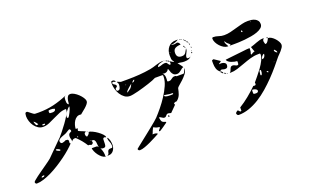

<svg xmlns="http://www.w3.org/2000/svg" viewBox="-95 -1371 3190 1955"><g transform="rotate(-20 1500.0 -393.0)"><path d="M640 -720Q636 -718 635 -718ZM635 -718Q634 -717 633.5 -717Q633 -717 632 -716ZM856 -180Q841 -180 839.5 -164.5Q838 -149 838.5 -130Q839 -111 835 -95.5Q831 -80 810 -80Q799 -80 792 -82.5Q785 -85 780 -90Q786 -78 790.5 -64.5Q795 -51 797.5 -38.5Q800 -26 800.5 -15.5Q801 -5 800 0L807 7H800Q783 7 764.5 -7.5Q746 -22 731 -42Q716 -62 706.5 -84Q697 -106 697 -120H747Q760 -120 770 -105Q765 -118 764.5 -133.5Q764 -149 761.5 -162.5Q759 -176 752 -185Q745 -194 727 -194Q722 -194 720 -193Q722 -191 724.5 -183.5Q727 -176 727 -173Q727 -167 720 -160Q713 -153 707 -153Q705 -153 696.5 -156.5Q688 -160 687 -160H673Q635 -222 580 -273Q577 -274 570 -274Q558 -274 550.5 -269.5Q543 -265 533 -253Q536 -268 531 -279.5Q526 -291 526 -305Q526 -323 531 -332.5Q536 -342 560 -353Q561 -356 561 -360Q561 -372 547 -380Q543 -378 530 -370.5Q517 -363 513 -360Q504 -353 487 -347Q470 -341 453.5 -334.5Q437 -328 425 -319Q413 -310 413 -297Q413 -289 418 -281Q423 -273 433 -273Q435 -273 445 -275.5Q455 -278 460 -280Q461 -280 466.5 -283Q472 -286 473 -287H477Q497 -287 501.5 -280.5Q506 -274 505 -265.5Q504 -257 503.5 -249.5Q503 -242 513 -240Q491 -216 457.5 -186.5Q424 -157 383.5 -127.5Q343 -98 298.5 -70Q254 -42 210 -20.5Q166 1 124.5 14Q83 27 50 27Q42 27 37.5 20.5Q33 14 33 7Q33 2 47.5 -10.5Q62 -23 84.5 -40Q107 -57 134.5 -76Q162 -95 187 -113Q212 -131 232 -145Q252 -159 260 -167Q266 -173 279 -186Q292 -199 308.5 -215.5Q325 -232 343 -250Q361 -268 377.5 -284.5Q394 -301 407 -314Q420 -327 427 -333Q439 -346 465.5 -378.5Q492 -411 519 -448.5Q546 -486 566.5 -520.5Q587 -555 587 -573V-585Q549 -585 513.5 -570.5Q478 -556 444 -539Q410 -522 376.5 -507.5Q343 -493 309 -493Q279 -493 255.5 -508.5Q232 -524 215 -547.5Q198 -571 189 -599.5Q180 -628 180 -654Q180 -665 183 -679.5Q186 -694 200 -694Q204 -694 207 -693Q210 -691 217.5 -685.5Q225 -680 233.5 -673Q242 -666 249.5 -660.5Q257 -655 260 -653Q261 -652 266.5 -649.5Q272 -647 273 -647L313 -646Q402 -646 477.5 -664Q553 -682 632 -716Q617 -709 614.5 -697.5Q612 -686 612 -672Q612 -657 613.5 -644.5Q615 -632 627 -620L633 -627Q634 -636 635.5 -651Q637 -666 641.5 -680Q646 -694 654.5 -704Q663 -714 680 -714Q697 -714 720 -701Q743 -688 763.5 -668.5Q784 -649 798.5 -627Q813 -605 813 -587Q813 -574 800 -558Q787 -542 770 -527Q753 -512 736.5 -499.5Q720 -487 713 -480Q687 -485 668 -474Q649 -463 636.5 -443.5Q624 -424 617.5 -401Q611 -378 611 -360H633Q632 -358 629.5 -350Q627 -342 627 -340Q626 -339 626 -337Q626 -334 627 -333Q645 -323 663.5 -316.5Q682 -310 700 -300Q690 -296 685 -291.5Q680 -287 680 -277Q680 -257 693 -247Q702 -252 713 -263Q724 -274 724 -287Q738 -287 763.5 -275Q789 -263 813.5 -245.5Q838 -228 856 -209Q874 -190 874 -177Q874 -174 873 -173Q872 -174 867 -176.5Q862 -179 860 -180ZM442 -599Q448 -599 454.5 -599.5Q461 -600 467 -602.5Q473 -605 477 -609.5Q481 -614 481 -623Q481 -626 480 -627Q467 -632 458 -633Q449 -634 436 -634Q424 -634 418.5 -632Q413 -630 413 -617Q413 -602 420.5 -600.5Q428 -599 442 -599ZM577 -493Q582 -493 590.5 -506.5Q599 -520 607.5 -537Q616 -554 622 -569.5Q628 -585 628 -590Q628 -597 627 -600Q618 -593 607.5 -582Q597 -571 587.5 -557.5Q578 -544 572 -530Q566 -516 566 -503Q566 -500 567 -500Q568 -496 573 -493ZM269 -533Q269 -537 264.5 -544Q260 -551 254 -558Q248 -565 241.5 -570.5Q235 -576 232 -576L233 -567Q236 -559 241 -546Q246 -533 247 -533ZM333 -520H307V-507H333ZM707 -293Q706 -296 710 -296Q714 -296 713 -293Q713 -290 710 -290Q707 -290 707 -293ZM607 -287Q598 -282 598 -273H607ZM387 -207Q391 -208 393 -213Q388 -221 374.5 -227Q361 -233 353 -233Q352 -233 349.5 -230.5Q347 -228 347 -227Q351 -219 364 -213.5Q377 -208 380 -207Q381 -206 383 -206Q386 -206 387 -207ZM713 -200Q714 -203 710 -203Q706 -203 707 -200Q707 -197 710 -197Q713 -197 713 -200ZM880 -167Q889 -161 894.5 -150Q900 -139 903 -126.5Q906 -114 907 -101.5Q908 -89 908 -80Q908 -64 903 -48.5Q898 -33 889 -20.5Q880 -8 866.5 -0.5Q853 7 837 7H820Q836 -1 839 -12Q842 -23 844.5 -32.5Q847 -42 856 -48Q865 -54 893 -53Q899 -59 899.5 -64Q900 -69 900 -76Q900 -99 890 -120Q880 -141 880 -163ZM117 -11Q128 -11 138 -13Q148 -15 148 -28Q140 -28 128.5 -25.5Q117 -23 117 -11Z M1947 -740Q1947 -729 1943 -719Q1939 -709 1933.5 -699.5Q1928 -690 1924 -680.5Q1920 -671 1920 -660Q1920 -651 1924.5 -648.5Q1929 -646 1937 -646Q1952 -646 1960 -652Q1968 -658 1980 -673Q1959 -646 1939 -636Q1919 -626 1886 -626Q1867 -626 1850.5 -629.5Q1834 -633 1817 -633H1813Q1814 -633 1820.5 -625.5Q1827 -618 1834.5 -608.5Q1842 -599 1848.5 -589.5Q1855 -580 1855 -576Q1847 -576 1838.5 -569.5Q1830 -563 1820 -554.5Q1810 -546 1798.5 -539.5Q1787 -533 1774 -533Q1749 -533 1736.5 -545Q1724 -557 1718 -571.5Q1712 -586 1709 -598.5Q1706 -611 1700 -613Q1692 -593 1672.5 -586Q1653 -579 1633 -587Q1643 -580 1648 -569Q1653 -558 1654.5 -546Q1656 -534 1655 -521.5Q1654 -509 1653 -500Q1655 -493 1662.5 -493Q1670 -493 1674 -493Q1684 -493 1691 -497Q1698 -501 1705 -506.5Q1712 -512 1719.5 -516Q1727 -520 1737 -520Q1744 -520 1749 -519.5Q1754 -519 1760 -513H1833Q1838 -513 1842.5 -520Q1847 -527 1850.5 -536Q1854 -545 1856.5 -554Q1859 -563 1860 -567L1861 -553Q1861 -528 1841.5 -503Q1822 -478 1798.5 -456Q1775 -434 1755 -417.5Q1735 -401 1733 -393Q1729 -376 1725.5 -360Q1722 -344 1716 -329Q1710 -314 1700 -300Q1690 -286 1673 -273Q1659 -273 1651 -269Q1643 -266 1640.5 -260.5Q1638 -255 1647 -247L1580 -180L1553 -187H1546Q1538 -187 1533 -182.5Q1528 -178 1524 -173Q1520 -168 1515 -163.5Q1510 -159 1501 -159Q1493 -159 1486.5 -162.5Q1480 -166 1474.5 -169.5Q1469 -173 1463 -176.5Q1457 -180 1450 -180H1447Q1450 -162 1452.5 -151Q1455 -140 1460 -133.5Q1465 -127 1474 -122.5Q1483 -118 1500 -113V-107Q1500 -106 1489.5 -98.5Q1479 -91 1473 -87Q1467 -82 1457 -75.5Q1447 -69 1437.5 -62.5Q1428 -56 1420.5 -51.5Q1413 -47 1413 -47H1400Q1401 -58 1411 -66.5Q1421 -75 1421 -83Q1421 -86 1420 -87Q1404 -88 1388.5 -92.5Q1373 -97 1360 -107Q1357 -105 1352 -96.5Q1347 -88 1342.5 -76.5Q1338 -65 1334 -54.5Q1330 -44 1327 -40Q1331 -41 1339 -41Q1347 -41 1355 -40Q1363 -39 1370 -36Q1377 -33 1380 -27Q1363 -18 1334 -2.5Q1305 13 1272 28.5Q1239 44 1207 55.5Q1175 67 1153 67Q1144 67 1138.5 61Q1133 55 1133 47Q1133 46 1152 31Q1171 16 1200.5 -7.5Q1230 -31 1265 -58.5Q1300 -86 1332 -112Q1364 -138 1388 -158Q1412 -178 1420 -187Q1450 -219 1487 -264Q1524 -309 1556.5 -359Q1589 -409 1611.5 -459.5Q1634 -510 1634 -553Q1634 -555 1634 -564Q1634 -573 1627 -573H1547Q1535 -566 1512 -557Q1489 -548 1460 -538.5Q1431 -529 1399 -519.5Q1367 -510 1337.5 -502.5Q1308 -495 1284 -490.5Q1260 -486 1247 -486Q1214 -486 1189 -504.5Q1164 -523 1147 -550Q1130 -577 1121.5 -609Q1113 -641 1113 -668Q1113 -678 1115 -686Q1117 -694 1130 -694Q1141 -694 1147.5 -690Q1154 -686 1160 -673H1157Q1150 -673 1145 -676.5Q1140 -680 1133 -680Q1120 -680 1120 -670Q1120 -662 1125.5 -658Q1131 -654 1137 -650.5Q1143 -647 1148.5 -642.5Q1154 -638 1154 -629Q1154 -623 1150.5 -620Q1147 -617 1143.5 -615Q1140 -613 1136.5 -610Q1133 -607 1133 -600Q1133 -591 1136 -585Q1139 -579 1149 -579Q1167 -579 1173.5 -597.5Q1180 -616 1180 -631Q1180 -642 1177.5 -648.5Q1175 -655 1167 -667H1173Q1177 -665 1190 -660Q1203 -655 1207 -653H1280Q1344 -653 1407 -657.5Q1470 -662 1533 -673Q1550 -676 1568.5 -681.5Q1587 -687 1605.5 -693Q1624 -699 1642 -703Q1660 -707 1677 -707H1693Q1685 -704 1672 -701.5Q1659 -699 1646.5 -694.5Q1634 -690 1624.5 -683Q1615 -676 1615 -664Q1627 -664 1636.5 -666.5Q1646 -669 1654.5 -672Q1663 -675 1671.5 -677.5Q1680 -680 1690 -680Q1708 -680 1712.5 -673Q1717 -666 1727 -653L1733 -647Q1734 -646 1737 -646Q1743 -646 1745 -650.5Q1747 -655 1747 -660Q1747 -666 1746 -670Q1745 -674 1740 -680H1747Q1748 -679 1753 -676Q1758 -673 1763.5 -670Q1769 -667 1774 -664Q1779 -661 1780 -660H1787Q1770 -682 1768 -697.5Q1766 -713 1766 -737Q1766 -789 1795.5 -824.5Q1825 -860 1880 -860H1900Q1882 -848 1862 -841Q1842 -834 1820 -833V-829Q1824 -829 1837 -827.5Q1850 -826 1853 -827Q1855 -827 1866.5 -830Q1878 -833 1880 -833Q1890 -833 1899 -822Q1908 -811 1908 -802Q1875 -802 1850.5 -789.5Q1826 -777 1826 -740Q1826 -686 1880 -686Q1897 -686 1906.5 -691Q1916 -696 1922.5 -704.5Q1929 -713 1934 -724Q1939 -735 1947 -747ZM1927 -853Q1925 -850 1920 -850Q1915 -850 1913 -853Q1912 -856 1920 -856Q1928 -856 1927 -853ZM1940 -847Q1939 -844 1936.5 -844Q1934 -844 1933 -847Q1933 -850 1937 -850Q1941 -850 1940 -847ZM1947 -840Q1948 -841 1950 -841Q1953 -841 1953 -840Q1956 -838 1963.5 -830.5Q1971 -823 1973 -820Q1974 -819 1974 -817Q1974 -814 1973 -813ZM1980 -800Q1975 -800 1975 -806.5Q1975 -813 1980 -813Q1985 -813 1985 -806.5Q1985 -800 1980 -800ZM1987 -793Q1984 -793 1984 -797Q1984 -801 1987 -800Q1990 -799 1990 -796.5Q1990 -794 1987 -793ZM1993 -767Q1991 -765 1990.5 -768.5Q1990 -772 1990 -776.5Q1990 -781 1991 -784.5Q1992 -788 1993 -787Q1996 -784 1996 -776.5Q1996 -769 1993 -767ZM1933 -767Q1928 -767 1928 -773.5Q1928 -780 1933 -780Q1938 -780 1938 -773.5Q1938 -767 1933 -767ZM1940 -753Q1937 -752 1937 -760Q1937 -768 1940 -767Q1943 -765 1943 -760Q1943 -755 1940 -753ZM1780 -760Q1783 -761 1783 -763.5Q1783 -766 1780 -767Q1777 -767 1777 -763Q1777 -759 1780 -760ZM2000 -733Q1997 -732 1997 -740Q1997 -748 2000 -747Q2003 -745 2003 -740Q2003 -735 2000 -733ZM1993 -700Q1990 -699 1990 -703Q1990 -707 1993 -707Q1996 -706 1996 -703.5Q1996 -701 1993 -700ZM1707 -700Q1706 -697 1703.5 -697Q1701 -697 1700 -700Q1699 -703 1703 -703Q1707 -703 1707 -700ZM1720 -687Q1715 -687 1715 -693.5Q1715 -700 1720 -700Q1725 -700 1725 -693.5Q1725 -687 1720 -687ZM1733 -680Q1728 -680 1728 -686.5Q1728 -693 1733 -693Q1738 -693 1738 -686.5Q1738 -680 1733 -680ZM1987 -680Q1982 -680 1982 -686.5Q1982 -693 1987 -693Q1992 -693 1992 -686.5Q1992 -680 1987 -680ZM1342 -629Q1332 -629 1324.5 -620.5Q1317 -612 1313 -607Q1314 -606 1317 -606Q1326 -606 1334 -613Q1342 -620 1342 -629ZM1247 -607Q1247 -610 1243 -610Q1239 -610 1240 -607Q1241 -604 1243.5 -604Q1246 -604 1247 -607ZM1233 -527Q1248 -539 1257 -544.5Q1266 -550 1273 -556Q1280 -562 1286 -571.5Q1292 -581 1300 -600Q1299 -599 1288.5 -590.5Q1278 -582 1265.5 -571.5Q1253 -561 1243 -550Q1233 -539 1233 -533ZM1660 -367Q1646 -365 1635 -366.5Q1624 -368 1614 -369.5Q1604 -371 1593.5 -373Q1583 -375 1571 -375Q1571 -364 1582 -359.5Q1593 -355 1607.5 -353.5Q1622 -352 1635.5 -352.5Q1649 -353 1654 -353Q1658 -353 1661.5 -353.5Q1665 -354 1667 -360ZM1540 -153V-167H1543Q1549 -167 1552 -162.5Q1555 -158 1555 -153Z M2353 -620Q2333 -620 2311.5 -632.5Q2290 -645 2272.5 -664Q2255 -683 2244 -705Q2233 -727 2233 -747Q2233 -760 2246 -760Q2274 -760 2302 -750Q2330 -740 2360 -740Q2395 -740 2429.5 -748.5Q2464 -757 2498 -767Q2532 -777 2566 -785.5Q2600 -794 2634 -794Q2653 -794 2673 -791Q2693 -788 2709.5 -779.5Q2726 -771 2736.5 -756.5Q2747 -742 2747 -720Q2747 -697 2728 -680.5Q2709 -664 2679 -653Q2649 -642 2612 -635.5Q2575 -629 2539.5 -625.5Q2504 -622 2474 -621Q2444 -620 2427 -620H2373L2387 -627Q2381 -636 2375.5 -640.5Q2370 -645 2364.5 -649.5Q2359 -654 2353 -660.5Q2347 -667 2340 -680H2336Q2336 -662 2344 -650Q2352 -638 2360 -620ZM2653 -780V-773L2660 -780ZM2533 -713Q2536 -708 2540 -707Q2542 -707 2544.5 -709.5Q2547 -712 2547 -713Q2547 -715 2544.5 -720.5Q2542 -726 2540 -727Q2536 -724 2533 -720ZM2770 -560Q2786 -560 2804 -548.5Q2822 -537 2837.5 -520Q2853 -503 2863.5 -484Q2874 -465 2874 -450Q2874 -436 2864.5 -421Q2855 -406 2842.5 -391.5Q2830 -377 2818 -365.5Q2806 -354 2800 -347Q2768 -307 2729 -260.5Q2690 -214 2644.5 -167Q2599 -120 2549 -76.5Q2499 -33 2445.5 0.5Q2392 34 2335 54Q2278 74 2220 74Q2211 74 2205.5 66Q2200 58 2200 50V47Q2200 46 2203.5 42.5Q2207 39 2211.5 35Q2216 31 2220.5 28.5Q2225 26 2227 27Q2228 27 2231 30Q2234 33 2237 36.5Q2240 40 2243 43.5Q2246 47 2247 47Q2248 48 2253 45.5Q2258 43 2260 43V7Q2315 -27 2364.5 -67.5Q2414 -108 2460 -153Q2496 -144 2487 -180Q2505 -202 2531 -233Q2557 -264 2581.5 -298Q2606 -332 2623 -366.5Q2640 -401 2640 -430Q2640 -441 2630 -440.5Q2620 -440 2615 -440Q2573 -440 2530.5 -427.5Q2488 -415 2447 -399.5Q2406 -384 2366 -371.5Q2326 -359 2290 -359Q2283 -359 2280 -360Q2290 -366 2294 -376Q2298 -386 2302 -396Q2306 -406 2312 -413.5Q2318 -421 2332 -421Q2346 -421 2357.5 -413.5Q2369 -406 2381 -406Q2391 -406 2392.5 -416Q2394 -426 2394 -433L2393 -447Q2382 -447 2365 -450.5Q2348 -454 2331.5 -460.5Q2315 -467 2302.5 -477Q2290 -487 2287 -500Q2300 -502 2334 -505.5Q2368 -509 2406.5 -513.5Q2445 -518 2479 -521.5Q2513 -525 2527 -527L2556 -528Q2556 -526 2556 -520Q2556 -514 2555.5 -507.5Q2555 -501 2554.5 -494.5Q2554 -488 2553 -487Q2553 -485 2550 -476.5Q2547 -468 2547 -467Q2547 -465 2549.5 -462.5Q2552 -460 2553 -460Q2571 -475 2593 -480Q2587 -490 2581.5 -508Q2576 -526 2573 -533Q2589 -537 2607 -544Q2625 -551 2643 -557.5Q2661 -564 2679 -569Q2697 -574 2713 -574L2727 -573Q2718 -565 2715.5 -560.5Q2713 -556 2713 -547V-540L2720 -513H2727Q2734 -513 2740.5 -519Q2747 -525 2752 -533Q2757 -541 2761 -549Q2765 -557 2767 -560ZM2760 -560Q2755 -560 2755 -566.5Q2755 -573 2760 -573Q2765 -573 2765 -566.5Q2765 -560 2760 -560ZM2207 -480Q2217 -482 2229.5 -481.5Q2242 -481 2253.5 -477.5Q2265 -474 2273 -466.5Q2281 -459 2281 -447Q2281 -431 2274 -422Q2267 -413 2250 -413Q2240 -413 2230 -416.5Q2220 -420 2210 -420H2207Q2205 -419 2200 -413.5Q2195 -408 2193 -407Q2169 -426 2161 -452Q2153 -478 2153 -507V-540L2167 -547H2173L2233 -507Q2234 -506 2234 -503Q2234 -501 2233 -500Q2232 -499 2223.5 -493.5Q2215 -488 2213 -487ZM2808 -391Q2808 -402 2801.5 -411Q2795 -420 2787 -427Q2780 -427 2780 -420Q2780 -412 2789.5 -401.5Q2799 -391 2808 -391ZM2675 -424Q2668 -424 2661.5 -419Q2655 -414 2649.5 -407Q2644 -400 2641 -392Q2638 -384 2638 -378Q2656 -378 2665.5 -392.5Q2675 -407 2675 -424ZM2213 -393Q2218 -393 2218 -386.5Q2218 -380 2213 -380Q2208 -380 2208 -387H2207Q2202 -387 2202 -393H2200Q2195 -393 2195 -400Q2195 -407 2200 -407Q2205 -407 2205 -400H2207Q2212 -400 2212 -393ZM2223 -380Q2230 -380 2236.5 -376Q2243 -372 2247 -367Q2246 -366 2243 -366Q2237 -366 2230.5 -370.5Q2224 -375 2220 -380ZM2260 -360Q2259 -357 2256.5 -357Q2254 -357 2253 -360Q2253 -363 2257 -363Q2261 -363 2260 -360ZM2740 -313V-307L2747 -313ZM2573 -280Q2571 -271 2570 -264Q2567 -250 2567 -240V-233Q2568 -228 2573 -227Q2579 -229 2582 -235.5Q2585 -242 2586.5 -250.5Q2588 -259 2588 -267Q2588 -275 2588 -280ZM2655 -232Q2655 -248 2638 -248Q2638 -232 2655 -232ZM2433 -80Q2440 -74 2446.5 -73.5Q2453 -73 2461 -73Q2471 -73 2479 -77Q2487 -81 2487 -93Q2487 -100 2481.5 -105Q2476 -110 2468.5 -113.5Q2461 -117 2453 -118.5Q2445 -120 2440 -120Q2436 -120 2434.5 -116.5Q2433 -113 2433 -108Q2432 -103 2433 -97Z"/></g></svg>

Font: Genkaimincho
Style: Regular
Weight: 800
Designer: Dr. Ken Lunde (project architect, glyph set definition & overall production); Masataka HATTORI \u670D \u90E8 \u6B63 \u8C
Foundry: Adobe Systems Incorporated
Version: Version 1.00